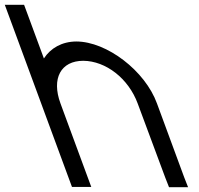

<svg xmlns="http://www.w3.org/2000/svg" viewBox="-231 -755 826 796"><path d="M532.6 -20 548.7 21H469.7L454 -19L339.8 -326C301.4 -430 207.9 -502 114.5 -503C21.5 -503 -18.6 -430 19.8 -326L34.5 -286L132.6 -20L147.4 20H67.4L52.6 -20L-45.5 -286L-60.2 -326L-196.3 -695L-211.1 -735H-131.1L-116.3 -695L-49 -512.6C-21.4 -555.4 25.6 -582.5 85 -583C212 -583 371 -461 419.8 -326Z"/></svg>

Font: Nordica Plus
Style: NordicaClassicLightOpObl
Weight: 300
Version: Version 1.01